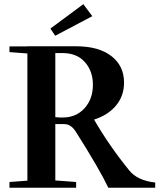

<svg xmlns="http://www.w3.org/2000/svg" viewBox="-20 -880 764 900"><path d="M238.8 -712.4 216.3 -746.1 370.6 -860.4 412.6 -804.2ZM24.4 0V-26.9L108.4 -33.2V-629.4L24.4 -635.7V-662.6H108.4V-663.1H336.4Q443.4 -663.1 502.4 -616.9Q561.5 -570.8 561.5 -492.7Q561.5 -431.6 524.9 -386.5Q488.3 -341.3 420.9 -319.3Q493.7 -194.3 585.9 -81.1Q624 -33.7 707.5 -24.4V0H487.8Q446.3 -87.4 335 -263.2Q312.5 -298.3 281.2 -298.3H239.3V-34.2L336.9 -26.9V0ZM239.3 -631.3V-331.1Q249.5 -329.1 272.9 -329.1Q336.9 -329.1 376.2 -372.6Q415.5 -416 415.5 -482.9Q415.5 -546.4 377.9 -588.9Q340.3 -631.3 272.5 -631.3Z"/></svg>

Font: Elstob 14pt SemiBold
Style: Regular
Weight: 600
Designer: Peter S. Baker
Version: Version 1.015